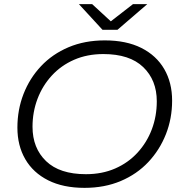

<svg xmlns="http://www.w3.org/2000/svg" viewBox="-20 -901 879 927"><path d="M388 6Q285 6 212.5 -30.5Q140 -67 102 -132.5Q64 -198 64 -285Q64 -371 93.5 -447Q123 -523 178 -581.5Q233 -640 311 -673Q389 -706 486 -706Q590 -706 662.5 -669.5Q735 -633 773 -567.5Q811 -502 811 -415Q811 -329 781 -253Q751 -177 696 -118.5Q641 -60 563 -27Q485 6 388 6ZM395 -60Q473 -60 536 -87.5Q599 -115 644 -164Q689 -213 713 -276.5Q737 -340 737 -412Q737 -514 671.5 -577Q606 -640 479 -640Q401 -640 338 -612.5Q275 -585 230 -536Q185 -487 161 -423.5Q137 -360 137 -289Q137 -186 202.5 -123Q268 -60 395 -60ZM475 -757 361 -881H425L515 -798L622 -881H691L547 -757Z"/></svg>

Font: Montserrat
Style: Italic
Weight: 400
Italic angle: -11.3°
Designer: Julieta Ulanovsky
Foundry: Julieta Ulanovsky
Version: Version 9.000; ttfautohint (v1.8.4.7-5d5b)